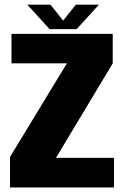

<svg xmlns="http://www.w3.org/2000/svg" viewBox="-20 -824 556 844"><path d="M24 0H481V-130H226L475.5 -545.5V-675H30.5V-545.5H274L24 -134ZM198 -696H317L415 -803.5H313.5L257.5 -733.5L202 -803.5H100Z"/></svg>

Font: Anybody SemiCondensed ExtraBold
Style: Regular
Weight: 800
Width: 4
Version: Version 1.113;gftools[0.9.25]